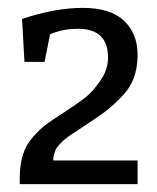

<svg xmlns="http://www.w3.org/2000/svg" viewBox="-20 -746 399 487"><path d="M329 -339V-279H30V-293Q30 -327 38 -353Q46 -379 64 -399Q82 -419 96 -429.5Q110 -440 138 -458Q175 -482 194.5 -497Q214 -512 234 -540.5Q254 -569 254 -600Q254 -673 178 -673Q139 -673 107 -659L93 -589H42L36 -698Q120 -726 190 -726Q260 -726 294.5 -693.5Q329 -661 329 -607Q329 -574 319 -547.5Q309 -521 286 -498Q263 -475 245.5 -462Q228 -449 193 -426Q189 -423 178 -416Q167 -409 163 -406.5Q159 -404 150.5 -397.5Q142 -391 138.5 -387.5Q135 -384 129 -377.5Q123 -371 121 -366Q119 -361 117 -354Q115 -347 115 -339Z"/></svg>

Font: Enriqueta
Style: Regular
Weight: 400
Designer: Viviana Monsalve, Gustavo Ibarra
Foundry: Viviana Monsalve, Gustavo Ibarra
Version: Version 1.002